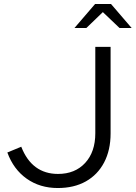

<svg xmlns="http://www.w3.org/2000/svg" viewBox="-20 -936 683 967"><path d="M271 11Q181 11 114.5 -36Q48 -83 17 -168L87 -197Q114 -128 160.5 -94Q207 -60 272 -60Q358 -60 409 -115.5Q460 -171 460 -265V-700H537V-264Q537 -180 504.5 -118Q472 -56 412.5 -22.5Q353 11 271 11ZM582 -795 498 -875 415 -795H355L459 -916H539L643 -795Z"/></svg>

Font: Red Hat Display Variable
Style: Regular
Weight: 400
Designer: Pentagram, MCKL
Foundry: Pentagram, MCKL
Version: Version 1.021